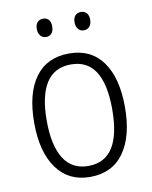

<svg xmlns="http://www.w3.org/2000/svg" viewBox="-82 -775 671 846"><g transform="rotate(-10 253.5 -351.5)"><path d="M253 10Q157 10 104 -63.5Q51 -137 51 -267Q51 -399 103.5 -470.5Q156 -542 255 -542Q353 -542 405 -469.5Q457 -397 457 -267Q457 -136 404.5 -63Q352 10 253 10ZM254 -39Q400 -39 400 -267Q400 -493 255 -493Q180 -493 143.5 -435.5Q107 -378 107 -267Q107 -157 143.5 -98Q180 -39 254 -39ZM169 -713Q185 -713 194 -702.5Q203 -692 203 -673Q203 -653 194 -642Q185 -631 169 -631Q153 -631 143.5 -642.5Q134 -654 134 -673Q134 -692 143.5 -702.5Q153 -713 169 -713ZM338 -713Q354 -713 363.5 -702.5Q373 -692 373 -673Q373 -654 363.5 -642.5Q354 -631 338 -631Q322 -631 312.5 -642.5Q303 -654 303 -673Q303 -692 312.5 -702.5Q322 -713 338 -713Z"/></g></svg>

Font: Noto Sans UI NarrowLight
Style: Regular
Weight: 300
Width: 4
Designer: Monotype Design Team
Foundry: Monotype Imaging Inc.
Version: Version 1.001